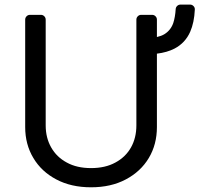

<svg xmlns="http://www.w3.org/2000/svg" viewBox="-20 -791 905 824"><path d="M221.6 -21Q157.7 -54.7 123.2 -112.9Q88.1 -171.2 88.1 -245.7V-706.7Q88.1 -715.2 94.1 -721.2Q100.1 -727.3 108.7 -727.3H155.5Q164.1 -727.3 170.1 -721.2Q176.1 -715.2 176.1 -706.7V-252.8Q176.1 -199.6 199.6 -158.4Q223 -116.8 266.7 -93.4Q309.7 -69.6 370.7 -69.6Q431.8 -69.6 475.1 -93.4Q518.8 -116.8 542.3 -158.4Q565.3 -199.6 565.3 -252.8V-706.7Q565.3 -715.2 571.4 -721.2Q577.4 -727.3 585.9 -727.3H632.8Q641.3 -727.3 647.4 -721.2Q653.4 -715.2 653.4 -706.7V-632.1Q672.6 -636.4 685.4 -644.2Q712.7 -660.9 723.7 -692.5Q731.9 -718 734 -751.8Q734.4 -759.9 740.4 -765.6Q746.4 -771.3 754.6 -771.3H795.5Q804.3 -771.3 810.5 -764.9Q816.8 -758.5 816.1 -749.6Q813.6 -694.2 796.2 -654.5Q775.2 -606.9 729.4 -582.7Q697.4 -566.1 653.4 -560.7V-245.7Q653.4 -171.2 618.6 -112.9Q583.8 -54.7 519.9 -21Q456.3 12.8 370.7 12.8Q285.2 12.8 221.6 -21Z"/></svg>

Font: DeltaSans
Style: Regular
Weight: 400
Designer: Rasmus Andersson
Foundry: rsms
Version: Version 3.012